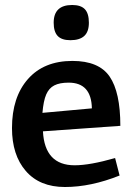

<svg xmlns="http://www.w3.org/2000/svg" viewBox="-20 -739 530 769"><path d="M441 -106 459 -36Q344 10 240 10Q139 10 83.5 -54Q28 -118 28 -226Q28 -350 92 -422.5Q156 -495 270 -495Q376 -495 419 -432.5Q462 -370 462 -235L152 -213Q159 -77 279 -77Q340 -77 441 -106ZM150 -287 348 -305Q346 -408 255 -408Q219 -408 197.5 -397Q176 -386 165 -360.5Q154 -335 150 -287ZM195 -648Q195 -719 269 -719Q304 -719 320 -702Q336 -685 336 -648Q336 -612 317.5 -595Q299 -578 262 -578Q227 -578 211 -595Q195 -612 195 -648Z"/></svg>

Font: Enriqueta SemiBold
Style: Regular
Weight: 600
Designer: Viviana Monsalve, Gustavo Ibarra
Foundry: 72Puntos
Version: Version 2.000